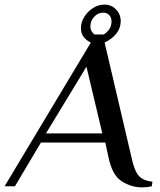

<svg xmlns="http://www.w3.org/2000/svg" viewBox="-43 -810 697 835"><path d="M429 -125 415 -190H135L22 0H-23L352 -625Q334 -633 321.5 -648.5Q309 -664 309 -688Q309 -713 323.5 -736.5Q338 -760 361.5 -775Q385 -790 411 -790Q441 -790 461.5 -769Q482 -748 482 -718Q482 -688 463 -664Q444 -640 412 -625L529 -125Q541 -68 560 -46Q579 -24 620 -20L617 0Q597 5 576 5Q528 5 486.5 -21.5Q445 -48 429 -125ZM408 -660Q423 -669 432.5 -683.5Q442 -698 442 -716Q442 -734 432 -744.5Q422 -755 405 -755Q383 -755 366.5 -737Q350 -719 350 -695Q350 -674 368 -660ZM157 -230H402L333 -520Z"/></svg>

Font: Philosopher
Style: Italic
Weight: 400
Italic angle: -10°
Designer: Jovanny Lemonad
Foundry: Jovanny Lemonad
Version: Version 2.000